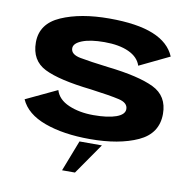

<svg xmlns="http://www.w3.org/2000/svg" viewBox="-85 -681 945 944"><g transform="rotate(10 388.0 -208.5)"><path d="M393.5 5Q261.5 5 168 -29Q74.5 -63 44 -132L199.5 -205.5Q213 -160 266.5 -137Q320 -114 390 -114Q462.5 -114 503.8 -129Q545 -144 545 -171Q545 -202.5 499.8 -213Q454.5 -223.5 356.5 -236.5Q195 -254.5 122.5 -290.8Q50 -327 50 -417.5Q50 -511 146.5 -553.2Q243 -595.5 386.5 -595.5Q525.5 -595.5 606.5 -562.5Q687.5 -529.5 715 -463.5L565.5 -391.5Q552 -433 504.2 -455Q456.5 -477 382.5 -477Q313 -477 272 -461Q231 -445 231 -420Q231 -389 279.5 -379.8Q328 -370.5 421.5 -359Q576 -341.5 651.2 -305Q726.5 -268.5 726.5 -179Q726.5 -81 632.8 -38Q539 5 393.5 5ZM286 179.8 345.8 25.3H457.7L350.4 179.8Z"/></g></svg>

Font: Anybody ExtraExpanded Regular
Style: Bold
Weight: 700
Width: 8
Designer: Tyler Finck
Foundry: Etcetera Type Company
Version: Version 1.010; ttfautohint (v1.8.3) -l 8 -r 50 -G 200 -x 14 